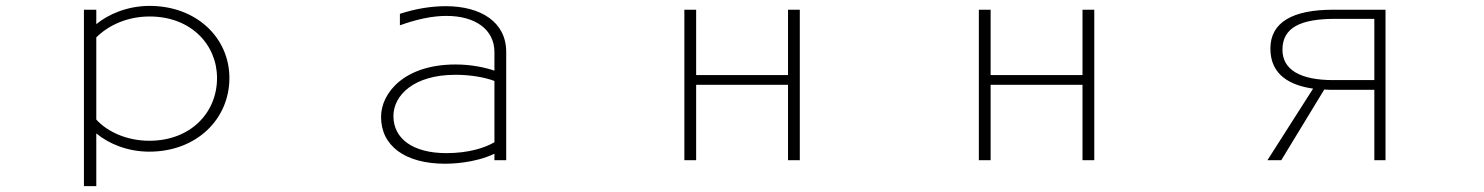

<svg xmlns="http://www.w3.org/2000/svg" viewBox="-20 -523 5040 652"><path d="M265 -490V109H307V-70C349 -35 413 -8 487 -8C647 -8 759 -118 759 -258C759 -395 647 -503 488 -503C412 -503 347 -474 307 -441V-490ZM307 -117V-396C348 -437 412 -467 488 -467C630 -467 717 -370 717 -258C717 -139 626 -45 487 -45C413 -45 346 -74 307 -117Z M1659 -1V21H1699V-347C1699 -448 1613 -502 1494 -502C1446 -502 1393 -494 1338 -476V-437C1396 -458 1449 -469 1496 -469C1594 -469 1659 -423 1659 -346V-283C1628 -294 1579 -304 1529 -304H1526C1355 -304 1274 -209 1274 -126C1274 -28 1355 33 1492 33C1508 33 1590 32 1659 -1ZM1659 -248V-40C1625 -20 1569 -3 1496 -3C1382 -3 1316 -52 1316 -129C1316 -199 1385 -269 1526 -269H1529C1581 -269 1631 -259 1659 -248Z M2304 -490V21H2344V-235H2656V21H2696V-490H2656V-268H2344V-490Z M3304 -490V21H3344V-235H3656V21H3696V-490H3656V-268H3344V-490Z M4439 -222 4284 21H4331L4477 -219C4488 -218 4500 -218 4511 -218H4647V21H4685V-490H4507C4369 -490 4294 -447 4294 -358C4294 -267 4363 -233 4439 -222ZM4515 -459H4647V-251H4507C4396 -251 4335 -286 4335 -354C4335 -431 4399 -459 4515 -459Z"/></svg>

Font: LINE Seed JP_OTF Thin
Style: Regular
Weight: 250
Designer: LY Corporation & Fontrix & Fontworks
Version: Version 1.007